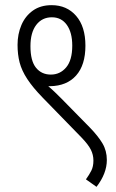

<svg xmlns="http://www.w3.org/2000/svg" viewBox="-20 -652 451 744"><path d="M48 -478Q48 -520 63 -555Q78 -590 107.5 -611Q137 -632 180 -632Q239 -632 275 -590.5Q311 -549 311 -475Q311 -400 275 -359.5Q239 -319 174 -318Q171 -318 167 -318Q179 -308 191.5 -296Q204 -284 217 -271L328 -158Q360 -125 377 -96.5Q394 -68 394 -32Q394 20 354 72L313 43Q326 25 334 9Q342 -7 342 -30Q342 -52 332 -72Q322 -92 296 -119L146 -273Q107 -313 85.5 -346Q64 -379 56 -410Q48 -441 48 -478ZM98 -473Q98 -416 119.5 -389.5Q141 -363 177 -363Q213 -363 236.5 -391Q260 -419 260 -475Q260 -526 239 -555.5Q218 -585 181 -585Q143 -585 120.5 -555.5Q98 -526 98 -473Z"/></svg>

Font: Noto Sans ExtraCondensed Light
Style: Regular
Weight: 300
Width: 2
Designer: Monotype Design Team
Foundry: Monotype Imaging Inc.
Version: Version 2.013; ttfautohint (v1.8.4.7-5d5b)